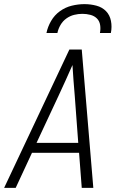

<svg xmlns="http://www.w3.org/2000/svg" viewBox="-24 -910 594 930"><path d="M-4 0 312 -670H372L428 0H372L359 -170H131L52 0ZM355 -218 338 -447Q335 -484 332 -521Q329 -558 327 -595Q311 -558 294 -521Q277 -484 260 -447L153 -218ZM201 -750Q207 -780 223.5 -808.5Q240 -837 266.5 -856Q293 -875 324 -882.5Q355 -890 385 -890Q415 -890 443 -882.5Q471 -875 489.5 -856Q508 -837 513.5 -808.5Q519 -780 513 -750H460Q464 -770 461 -789Q458 -808 445.5 -820.5Q433 -833 414 -838Q395 -843 375 -843Q355 -843 335 -838Q315 -833 297.5 -820.5Q280 -808 269 -789Q258 -770 254 -750Z"/></svg>

Font: Lode Dark
Style: Italic
Weight: 400
Italic angle: -11°
Monospace: yes
Designer: Belleve Invis
Foundry: Belleve Invis
Version: Version 29.2.0; ttfautohint (v1.8.3)